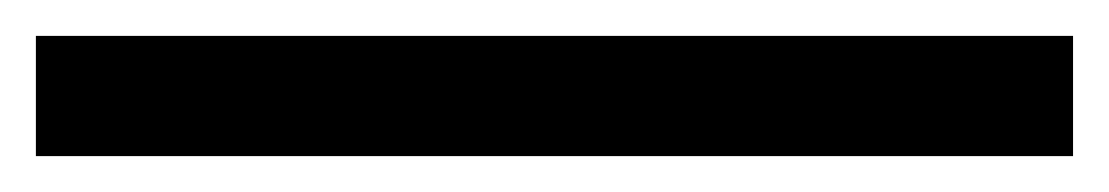

<svg xmlns="http://www.w3.org/2000/svg" viewBox="-20 -87 618 107"><path d="M0 0V-67H578V0Z"/></svg>

Font: Girassol
Style: Regular
Weight: 400
Width: 3
Designer: Liam Spradlin
Version: Version 1.004